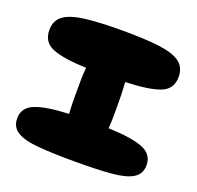

<svg xmlns="http://www.w3.org/2000/svg" viewBox="-122 -822 974 950"><g transform="rotate(20 365.5 -347.0)"><path d="M366 -2Q249 -2 173.5 -8.5Q98 -15 61.5 -37.5Q25 -60 25 -106Q25 -163 82 -186Q139 -209 259 -214Q257 -239 256.5 -267.5Q256 -296 256 -328Q256 -364 256.5 -396.5Q257 -429 260 -457Q140 -461 82.5 -484Q25 -507 25 -571Q25 -622 61.5 -648Q98 -674 173.5 -683Q249 -692 366 -692Q483 -692 558 -683Q633 -674 669.5 -648Q706 -622 706 -571Q706 -506 647.5 -483.5Q589 -461 466 -457Q468 -429 469 -397Q470 -365 470 -328Q470 -296 469.5 -267.5Q469 -239 467 -214Q589 -210 647.5 -187Q706 -164 706 -106Q706 -60 669.5 -37.5Q633 -15 558 -8.5Q483 -2 366 -2Z"/></g></svg>

Font: Cherry Bomb One
Style: Regular
Weight: 400
Designer: satsuyako
Foundry: satsuyako
Version: Version 4.100; ttfautohint (v1.8.3)